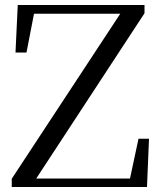

<svg xmlns="http://www.w3.org/2000/svg" viewBox="-20 -748 645 768"><path d="M27 0H568L576 -193H534L500 -34H125L558 -695V-728H51L42 -538H86L116 -693H461L27 -33Z"/></svg>

Font: NameLogos Serif 2
Style: Regular
Weight: 500
Version: Version 0.1